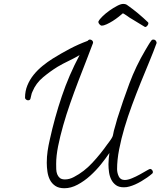

<svg xmlns="http://www.w3.org/2000/svg" viewBox="-20 -954 836 1000"><path d="M795.9 -730.5Q779.3 -684.6 757.3 -631.8Q735.4 -579.1 712.4 -522.5Q689.5 -465.8 667.5 -406.2Q645.5 -346.7 628.4 -289.1Q611.3 -231.4 600.6 -176.3Q589.8 -121.1 589.8 -73.2Q589.8 -53.7 598.6 -35.2Q607.4 -16.6 629.9 -16.6Q645.5 -16.6 667 -25.4Q688.5 -34.2 708.5 -45.4Q728.5 -56.6 743.7 -65.4Q758.8 -74.2 761.7 -74.2Q767.6 -74.2 772 -68.8Q776.4 -63.5 776.4 -57.6Q776.4 -51.8 771.5 -48.8Q749 -29.3 715.8 -9.8Q682.6 9.8 653.3 17.6Q640.6 21.5 625 21.5Q599.6 21.5 584 10.3Q568.4 -1 559.6 -18.6Q550.8 -36.1 547.9 -57.1Q544.9 -78.1 544.9 -98.6Q544.9 -113.3 546.4 -127.9Q547.9 -142.6 549.8 -157.2Q532.2 -130.9 506.3 -98.6Q480.5 -66.4 449.7 -38.6Q418.9 -10.7 384.3 7.8Q349.6 26.4 315.4 26.4Q286.1 26.4 268.1 14.2Q250 2 240.2 -17.1Q230.5 -36.1 227.1 -59.6Q223.6 -83 223.6 -106.4Q223.6 -137.7 228 -167.5Q232.4 -197.3 239.3 -226.6Q264.6 -341.8 301.8 -452.1Q338.9 -562.5 394.5 -667Q366.2 -650.4 337.4 -636.7Q308.6 -623 280.3 -606.4Q242.2 -583 204.6 -551.8Q167 -520.5 149.4 -477.5Q144.5 -467.8 143.1 -459Q141.6 -450.2 138.7 -440.4Q136.7 -431.6 126 -431.6Q121.1 -431.6 115.7 -435.5Q110.4 -439.5 110.4 -445.3Q110.4 -479.5 122.6 -509.3Q134.8 -539.1 155.3 -564.5Q175.8 -589.8 201.7 -610.8Q227.5 -631.8 253.9 -648.4Q297.9 -675.8 343.3 -699.7Q388.7 -723.6 436.5 -741.2Q438.5 -744.1 441.9 -746.1Q445.3 -748 448.2 -748Q454.1 -748 459.5 -743.7Q464.8 -739.3 464.8 -732.4Q464.8 -729.5 463.9 -728.5Q449.2 -688.5 429.2 -637.7Q409.2 -586.9 387.7 -530.8Q366.2 -474.6 345.7 -416Q325.2 -357.4 309.1 -300.8Q293 -244.1 282.7 -192.9Q272.5 -141.6 272.5 -100.6Q272.5 -86.9 272.9 -72.8Q273.4 -58.6 277.8 -46.9Q282.2 -35.2 291.5 -27.3Q300.8 -19.5 318.4 -19.5Q341.8 -19.5 365.2 -32.2Q418 -59.6 460.9 -106Q503.9 -152.3 538.1 -201.2Q544.9 -210 552.7 -220.7Q560.5 -231.4 565.4 -241.2Q568.4 -248 569.8 -256.8Q571.3 -265.6 573.2 -273.4Q578.1 -289.1 582 -304.2Q585.9 -319.3 590.8 -335.9Q620.1 -428.7 653.8 -519Q687.5 -609.4 737.3 -693.4Q745.1 -706.1 752.4 -718.8Q759.8 -731.4 768.6 -743.2Q771.5 -748 778.3 -748Q786.1 -748 790.5 -743.2Q794.9 -738.3 795.9 -730.5ZM752.9 -833Q752.9 -827.1 747.6 -820.3Q742.2 -813.5 736.3 -813.5L733.4 -814.5L666 -855.5Q663.1 -856.4 656.2 -861.3Q649.4 -866.2 641.6 -871.6Q633.8 -877 627.4 -880.9Q621.1 -884.8 620.1 -884.8Q612.3 -877.9 598.1 -866.7Q584 -855.5 567.9 -845.2Q551.8 -835 535.6 -827.6Q519.5 -820.3 509.8 -820.3Q504.9 -820.3 498.5 -827.1Q492.2 -834 492.2 -839.8V-840.8Q492.2 -841.8 492.7 -841.8Q493.2 -841.8 493.2 -842.8Q498 -853.5 514.2 -869.1Q530.3 -884.8 550.3 -898.9Q570.3 -913.1 589.8 -923.3Q609.4 -933.6 621.1 -933.6Q635.7 -933.6 643.6 -926.8Q672.9 -906.2 699.7 -883.8Q726.6 -861.3 752 -836.9V-835Q752 -834 752.9 -833Z"/></svg>

Font: Calligraffitti
Style: Regular
Weight: 400
Designer: Dathan Boardman
Foundry: Open Window
Version: Version 1.001